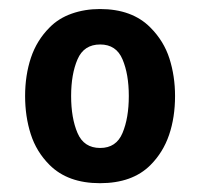

<svg xmlns="http://www.w3.org/2000/svg" viewBox="-20 -582 454 436"><path d="M377.5 -364Q377.5 -315.5 364 -275.8Q350.5 -236 321.5 -207Q280.5 -166 207 -166Q134 -166 92.5 -207.5Q62.5 -237.5 49.8 -277.5Q37 -317.5 37 -364Q37 -411 50.2 -450.8Q63.5 -490.5 92.5 -519.5Q113 -540.5 142.8 -551Q172.5 -561.5 207 -561.5Q280 -561.5 321.5 -519.5Q352 -489 364.8 -449Q377.5 -409 377.5 -364ZM141.5 -364Q141.5 -314 156 -280Q170.5 -246 207.5 -246Q244 -246 258.2 -280Q272.5 -314 272.5 -364Q272.5 -413.5 258.2 -447.2Q244 -481 207.5 -481Q170.5 -481 156 -447.2Q141.5 -413.5 141.5 -364Z"/></svg>

Font: Signika Negative SC SemiBold
Style: Regular
Weight: 600
Designer: Anna Giedryś
Foundry: Anna Giedryś
Version: Version 2.000; ttfautohint (v1.8.3) -l 8 -r 50 -G 200 -x 9 -